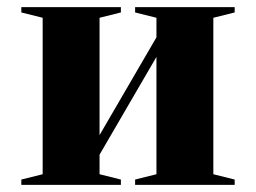

<svg xmlns="http://www.w3.org/2000/svg" viewBox="-20 -520 720 540"><path d="M360 -485V-500H640V-485L580 -470V-30L640 -15V0H360V-15L420 -30V-360L260 -85V-30L320 -15V0H40V-15L100 -30V-470L40 -485V-500H320V-485L260 -470V-140L420 -415V-470Z"/></svg>

Font: Yeseva One
Style: Regular
Weight: 400
Designer: Jovanny Lemonad
Foundry: Jovanny Lemonad
Version: Version 2.001; ttfautohint (v0.91) -l 8 -r 50 -G 200 -x 0 -w